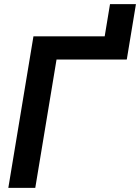

<svg xmlns="http://www.w3.org/2000/svg" viewBox="-20 -902 673 922"><path d="M464.4 -616.7 508.3 -882.3H632.8L588.9 -616.7ZM606.4 -727.5 587.9 -616.2H251.5L149.4 0H20L140.6 -727.5Z"/></svg>

Font: Inter 28pt SemiBold
Style: Italic
Weight: 600
Italic angle: -9.3988°
Designer: Rasmus Andersson
Foundry: rsms
Version: Version 4.001;git-66647c0bb